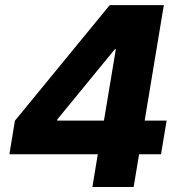

<svg xmlns="http://www.w3.org/2000/svg" viewBox="-20 -748 724 768"><path d="M17.6 -130.9 39.6 -265.1 418.9 -727.5H535.2L505.4 -551.3H439.5L209 -270L208.5 -265.6H646.5L624 -130.9ZM349.6 0 377.9 -171.9 390.1 -231.4 472.7 -727.5H635.3L514.6 0Z"/></svg>

Font: Inter 20pt ExtraBold
Style: Italic
Weight: 800
Italic angle: -9.3988°
Version: Version 4.001;git-66647c0bb